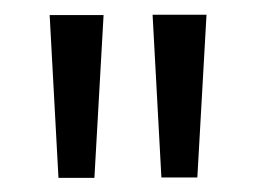

<svg xmlns="http://www.w3.org/2000/svg" viewBox="-20 -723 355 266"><path d="M48.8 -702.1 61 -476.6H110.8L123.5 -702.1ZM191.4 -702.6 203.6 -477.1H253.4L266.1 -702.6Z"/></svg>

Font: Faust Sans
Style: Regular
Weight: 400
Designer: Andreas Faust
Version: Version 1.003;Glyphs 3.1.2 (3151)